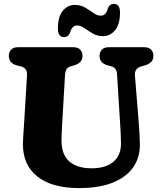

<svg xmlns="http://www.w3.org/2000/svg" viewBox="-20 -941 822 980"><path d="M593.5 -303.5 577.5 -560.5Q575.5 -596 548.5 -602.5L530.5 -607Q488 -618.5 488 -656Q488 -676 500.2 -688Q512.5 -700 535 -700H716Q738.5 -700 750.8 -688Q763 -676 763 -656Q763 -636.5 751.8 -625Q740.5 -613.5 720.5 -607.5L702.5 -602.5Q684 -597.5 675.5 -585.8Q667 -574 669 -552.5L689 -304Q693 -253.5 694 -203Q694.5 -138.5 660.8 -88.5Q627 -38.5 557.8 -9.8Q488.5 19 383 19Q245 19 170.8 -40Q96.5 -99 97 -206.5Q97 -220.5 98.5 -243Q100 -265.5 101.5 -288.8Q103 -312 104 -327.5L118 -558.5Q119.5 -594.5 85.5 -602.5L67.5 -607Q25 -617.5 25 -656Q25 -676 37.2 -688Q49.5 -700 71.5 -700H354.5Q377 -700 389 -688Q401 -676 401 -656Q401 -636.5 390 -625Q379 -613.5 359 -607.5L341 -602.5Q314 -595.5 312 -560L298 -320.5Q296 -291.5 295.2 -267.5Q294.5 -243.5 294 -225.5Q293.5 -152 333.8 -117Q374 -82 447 -82Q521.5 -82 560 -116.2Q598.5 -150.5 597.5 -210.5Q597 -243.5 595.8 -264.2Q594.5 -285 593.5 -303.5ZM506.5 -756.5Q476.5 -756.5 453.2 -770.2Q430 -784 410.5 -797.5Q391 -811 373.5 -811Q347.5 -811 337.5 -774.5Q329 -751.5 306 -751.5Q275.5 -751.5 275.5 -796Q275.5 -855 300.2 -885.5Q325 -916 361.5 -916Q391.5 -916 414.8 -902.2Q438 -888.5 457.2 -874.8Q476.5 -861 494.5 -861Q521.5 -861 530.5 -898.5Q539 -921 562 -921Q592.5 -921 592.5 -876.5Q592.5 -817.5 567.5 -787Q542.5 -756.5 506.5 -756.5Z"/></svg>

Font: Fraunces 9pt S100
Style: Bold
Weight: 700
Version: Version 1.000; ttfautohint (v1.8.3)